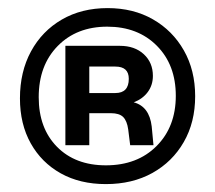

<svg xmlns="http://www.w3.org/2000/svg" viewBox="-20 -736 544 486"><path d="M474 -492.5Q474 -426.5 445.2 -376.5Q416.5 -326.5 365.8 -298.2Q315 -270 248 -270Q182.5 -270 133.8 -297.2Q85 -324.5 57.8 -373.2Q30.5 -422 30.5 -487Q30.5 -554.5 58.5 -606Q86.5 -657.5 136.5 -686.5Q186.5 -715.5 252.5 -715.5Q317.5 -715.5 367.2 -687Q417 -658.5 445.5 -608.2Q474 -558 474 -492.5ZM248 -317.5Q327.5 -317.5 376.2 -366.2Q425 -415 425 -493.5Q425 -572 377 -620.2Q329 -668.5 251.5 -668.5Q174 -668.5 126 -619.5Q78 -570.5 78 -490Q78 -411.5 124.2 -364.5Q170.5 -317.5 248 -317.5ZM260.5 -449.5H206V-368.5H145.5V-620H283.5Q321 -620 344 -598.8Q367 -577.5 367 -544Q367 -520.5 354 -503Q341 -485.5 318.5 -477Q358 -466.5 364 -416L368.5 -368.5H309.5L304.5 -408.5Q301.5 -430 291.8 -439.8Q282 -449.5 260.5 -449.5ZM272 -567.5H206V-500.5H272Q306 -500.5 306 -536.5Q306 -567.5 272 -567.5Z"/></svg>

Font: Overused Grotesk Medium
Style: Regular
Weight: 525
Version: Version 0.004